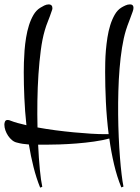

<svg xmlns="http://www.w3.org/2000/svg" viewBox="-20 -693 642 880"><path d="M220.2 -655.8Q220.2 -651.4 218.8 -647.5Q217.3 -643.6 215.8 -639.2Q208.5 -617.2 200 -596.2Q191.4 -575.2 185.1 -553.2Q173.8 -514.6 167 -462.6Q160.2 -410.6 156.2 -351.8Q152.3 -293 151.4 -230.7Q150.4 -168.5 151.9 -108.9Q191.4 -101.6 234.6 -95.9Q277.8 -90.3 318.8 -86.4Q359.9 -82.5 396.2 -80.3Q432.6 -78.1 459 -78.1H478Q468.8 -152.3 465.3 -225.6Q461.9 -298.8 461.9 -362.8Q461.9 -381.3 462.4 -407.2Q462.9 -433.1 465.3 -462.2Q467.8 -491.2 472.4 -521.2Q477.1 -551.3 485.4 -577.9Q493.7 -604.5 505.9 -625.7Q518.1 -647 536.1 -658.2Q544.9 -663.6 555.2 -668.2Q565.4 -672.9 576.2 -672.9Q591.8 -672.9 591.8 -657.2Q591.8 -652.3 590.6 -647.9Q589.4 -643.6 587.9 -639.2Q580.6 -617.7 572.3 -596.9Q564 -576.2 557.1 -554.2Q546.4 -519 539.3 -474.4Q532.2 -429.7 528.1 -379.4Q523.9 -329.1 522.5 -275.4Q521 -221.7 521.5 -168.7Q522 -115.7 524.2 -65.4Q526.4 -15.1 529.8 28.3Q533.2 71.8 537.4 106.2Q541.5 140.6 545.9 162.1L536.1 166Q516.1 117.2 502.7 60.1Q489.3 2.9 481 -58.1Q450.7 -49.8 411.1 -44.2Q371.6 -38.6 330.8 -35.4Q290 -32.2 252.2 -31Q214.4 -29.8 188 -29.8H154.8Q157.7 33.7 162.6 84Q167.5 134.3 173.8 163.1L164.1 167Q146.5 123.5 133.8 73.2Q121.1 22.9 112.3 -30.8Q98.1 -31.7 85 -33.7Q71.8 -35.6 59.1 -39.1Q46.4 -41.5 35.6 -50.3Q24.9 -59.1 17.1 -70.8Q9.3 -82.5 4.6 -95.9Q0 -109.4 0 -122.1Q0 -128.9 2.9 -136Q5.9 -143.1 15.1 -143.1Q22 -143.1 27.8 -140.1Q42.5 -134.3 60.8 -129.2Q79.1 -124 101.1 -119.1Q94.2 -183.1 91.6 -245.1Q88.9 -307.1 88.9 -361.8Q88.9 -380.9 89.6 -406.7Q90.3 -432.6 92.5 -461.7Q94.7 -490.7 99.6 -520.8Q104.5 -550.8 112.8 -577.1Q121.1 -603.5 133.5 -624.8Q146 -646 164.1 -657.2Q172.4 -662.6 182.9 -667.7Q193.4 -672.9 204.1 -672.9Q211.4 -672.9 215.8 -668.5Q220.2 -664.1 220.2 -655.8Z"/></svg>

Font: Montez
Style: Regular
Weight: 400
Designer: Astigmatic (AOETI)
Foundry: Astigmatic (AOETI)
Version: Version 1.000